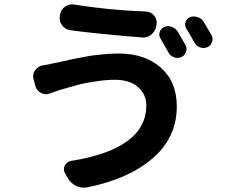

<svg xmlns="http://www.w3.org/2000/svg" viewBox="-20 -816 1040 885"><path d="M719.7 -638.7Q710.9 -653.3 716.3 -668.9Q721.7 -684.6 736.3 -691.4Q746.1 -695.3 755.9 -695.3Q763.7 -695.3 771.5 -692.4Q789.1 -686.5 798.8 -670.9Q815.4 -643.6 835 -608.4Q839.8 -599.6 839.8 -589.8Q839.8 -583 836.9 -576.2Q831.1 -559.6 815.4 -552.7Q805.7 -548.8 796.9 -548.8Q789.1 -548.8 781.2 -552.7Q763.7 -558.6 755.9 -575.2Q736.3 -610.4 719.7 -638.7ZM838.9 -684.6Q830.1 -698.2 835 -713.9Q839.8 -729.5 854.5 -736.3Q864.3 -740.2 874 -740.2Q881.8 -740.2 889.6 -737.3Q908.2 -732.4 918 -716.8Q935.5 -688.5 955.1 -654.3Q960 -644.5 960 -635.7Q960 -628.9 957 -622.1Q951.2 -605.5 935.5 -598.6Q926.8 -594.7 918 -594.7Q910.2 -594.7 901.4 -597.7Q884.8 -604.5 876 -620.1Q856.4 -656.2 838.9 -684.6ZM654.3 -330.1Q654.3 -380.9 616.2 -414.6Q578.1 -448.2 510.7 -448.2Q488.3 -448.2 465.8 -446.3Q443.4 -444.3 419.9 -440.4Q396.5 -436.5 380.4 -434.1Q364.3 -431.6 340.8 -425.3Q317.4 -418.9 308.6 -416.5Q299.8 -414.1 276.9 -407.2Q253.9 -400.4 252.9 -400.4Q236.3 -394.5 210.9 -385.7Q201.2 -381.8 192.4 -381.8Q180.7 -381.8 168.9 -387.7Q148.4 -398.4 142.6 -420.9L134.8 -451.2Q132.8 -458 132.8 -464.8Q132.8 -478.5 141.6 -492.2Q154.3 -510.7 176.8 -514.6Q204.1 -518.6 227.5 -524.4Q235.4 -525.4 266.6 -532.7Q297.9 -540 313.5 -543Q329.1 -545.9 360.8 -552.2Q392.6 -558.6 415.5 -561.5Q438.5 -564.5 468.8 -566.9Q499 -569.3 527.3 -569.3Q647.5 -569.3 721.2 -504.4Q794.9 -439.5 794.9 -325.2Q794.9 -181.6 682.6 -85.4Q570.3 10.7 379.9 47.9Q372.1 48.8 364.3 48.8Q347.7 48.8 331.1 41Q307.6 30.3 293.9 6.8L280.3 -16.6Q274.4 -25.4 274.4 -35.2Q274.4 -43.9 278.3 -52.7Q288.1 -70.3 307.6 -74.2Q654.3 -129.9 654.3 -330.1ZM302.7 -676.8Q279.3 -680.7 265.6 -700.2Q254.9 -714.8 254.9 -732.4Q254.9 -737.3 255.9 -743.2L256.8 -748Q260.7 -771.5 279.3 -785.2Q294.9 -795.9 312.5 -795.9Q317.4 -795.9 322.3 -794.9Q480.5 -769.5 653.3 -762.7Q676.8 -761.7 690.4 -744.1Q702.1 -730.5 702.1 -712.9Q702.1 -709 702.1 -704.1L700.2 -696.3Q696.3 -671.9 676.8 -656.2Q660.2 -642.6 638.7 -642.6Q635.7 -642.6 633.8 -643.6Q434.6 -659.2 302.7 -676.8Z"/></svg>

Font: Gen Jyuu Gothic Bold
Style: Bold
Weight: 700
Designer: [Source Han Sans]
Ryoko NISHIZUKA  (kana & ideographs); Paul D. Hunt (Latin, Greek & Cyrillic); Wenlong ZHANG  (bopomofo
Version: Version 1.002.20150607